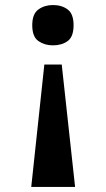

<svg xmlns="http://www.w3.org/2000/svg" viewBox="-20 -562 422 762"><path d="M225 -306 278 180H104L156 -306ZM190 -542Q225 -542 248.5 -524.5Q272 -507 272 -462Q272 -416 248.5 -399Q225 -382 190 -382Q157 -382 132.5 -399Q108 -416 108 -462Q108 -507 132.5 -524.5Q157 -542 190 -542Z"/></svg>

Font: Noto Serif Yezidi
Style: Bold
Weight: 700
Designer: Dalton Maag Ltd
Foundry: Dalton Maag Ltd
Version: Version 1.001; ttfautohint (v1.8.4.7-5d5b)